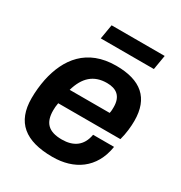

<svg xmlns="http://www.w3.org/2000/svg" viewBox="-168 -820 896 952"><g transform="rotate(30 280.5 -344.0)"><path d="M182 -617H486L500 -700H196ZM268 12C390 12 487 -50 508 -184H388C376 -115 330 -86 265 -86C189 -86 156 -119 156 -190C156 -203 157 -217 160 -233H516C527 -272 531 -315 531 -346C531 -476 458 -538 317 -538C150 -538 72 -432 44 -299C37 -264 33 -226 33 -189C33 -52 111 12 268 12ZM176 -319C199 -399 244 -441 320 -441C374 -441 408 -416 408 -354C408 -344 408 -332 405 -319Z"/></g></svg>

Font: Archivo SemiBold
Style: Italic
Weight: 600
Italic angle: -10°
Designer: Hector Gatti
Foundry: Omnibus-Type
Version: Version 2.001